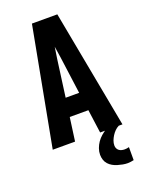

<svg xmlns="http://www.w3.org/2000/svg" viewBox="-175 -817 849 1123"><g transform="rotate(-20 250.0 -255.5)"><path d="M33 0 171 -735H329L467 0H328L308 -146H192L172 0ZM292 -260 261 -490Q258 -508 255.5 -526Q253 -544 250 -562Q247 -544 244.5 -526Q242 -508 239 -490L208 -260ZM420 224Q404 224 388.5 221Q373 218 357.5 213.5Q342 209 328 201Q314 193 303.5 181.5Q293 170 288 154.5Q283 139 283 123Q283 103 290 83.5Q297 64 308.5 47.5Q320 31 335.5 17.5Q351 4 368.5 -6.5Q386 -17 405 -24Q424 -31 444 -35V0Q430 7 419 18Q408 29 399.5 42.5Q391 56 385.5 70.5Q380 85 380 101Q380 110 384 118.5Q388 127 395.5 132.5Q403 138 412 140Q421 142 430 142Q437 142 443.5 141Q450 140 457 138V219Q447 221 438 222.5Q429 224 420 224Z"/></g></svg>

Font: Iosevka SS04 Heavy
Style: Regular
Weight: 900
Monospace: yes
Designer: Belleve Invis
Foundry: Belleve Invis
Version: Version 19.0.0; ttfautohint (v1.8.4)